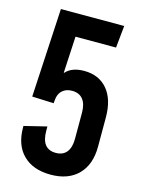

<svg xmlns="http://www.w3.org/2000/svg" viewBox="-110 -764 619 838"><g transform="rotate(15 200.0 -345.0)"><path d="M345.2 -700.2 335 -600.1H151.9L143.1 -435.1H145Q172.4 -465.8 228 -465.8Q294.4 -465.8 332.8 -420.7Q371.1 -375.5 371.1 -293.9V-162.1Q371.1 -81.1 326.4 -35.6Q281.7 9.8 202.1 9.8Q122.6 9.8 77.9 -34.4Q33.2 -78.6 33.2 -158.2V-165L134.8 -189.9V-170.9Q134.8 -87.9 199.2 -87.9Q231.9 -87.9 248.5 -108.9Q265.1 -129.9 265.1 -168.9V-287.1Q265.1 -326.2 248.3 -347.2Q231.4 -368.2 199.2 -368.2Q171.9 -368.2 155 -352.8Q138.2 -337.4 136.2 -309.1L134.8 -294.9L37.1 -298.8L59.1 -700.2Z"/></g></svg>

Font: BaseOne
Style: Regular
Weight: 400
Designer: Domenico Catapano
Foundry: Design by Basse
Version: Version 1.000;PS 001.001;hotconv 1.0.56